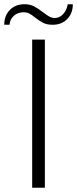

<svg xmlns="http://www.w3.org/2000/svg" viewBox="-32 -887 364 907"><path d="M120 -700H180V0H120ZM84 -867Q109 -867 128 -857.5Q147 -848 170 -830Q188 -816 200.5 -809Q213 -802 227 -802Q249 -802 266 -820Q283 -838 288 -867H312Q312 -824 285.5 -797Q259 -770 217 -770Q190 -770 172 -779Q154 -788 134 -804Q118 -817 106.5 -823Q95 -829 80 -829Q52 -829 33.5 -812.5Q15 -796 13 -770H-12Q-12 -813 14.5 -840Q41 -867 84 -867Z"/></svg>

Font: Fahkwang ExtraLight
Style: Regular
Weight: 275
Designer: Suppakit Chalermlarp | Katatrad Co.,Ltd.
Foundry: Cadson Demak Co.,Ltd.
Version: Version 1.000; ttfautohint (v1.6)